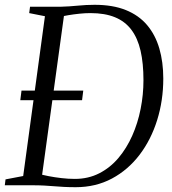

<svg xmlns="http://www.w3.org/2000/svg" viewBox="-28 -771 717 799"><path d="M97 -743H225.5Q261 -744 296 -747.5Q331 -751 365.5 -751Q441.5 -751 495.5 -729.2Q549.5 -707.5 584 -666.8Q618.5 -626 635 -569.5Q651.5 -513 651.5 -444Q651.5 -353 626 -271.2Q600.5 -189.5 552.8 -126.8Q505 -64 437.8 -28Q370.5 8 287 8Q259.5 8 238 6.8Q216.5 5.5 196.8 4Q177 2.5 155.8 1.2Q134.5 0 107.5 0H-8L-5 -24.5L68.5 -38.5L159 -703.5L93.5 -716.5ZM143.5 -16 128 -49Q148.5 -43 174.2 -38Q200 -33 228 -29.8Q256 -26.5 283.5 -26.5Q339.5 -26.5 385 -49.8Q430.5 -73 464.8 -113.5Q499 -154 522.2 -206.2Q545.5 -258.5 557.2 -317.8Q569 -377 569 -437Q569 -507.5 557 -559.8Q545 -612 518.8 -647Q492.5 -682 450.5 -699.2Q408.5 -716.5 348.5 -716.5Q327 -716.5 302.8 -714Q278.5 -711.5 256.5 -707.8Q234.5 -704 221 -700.5L241.5 -729.5ZM56.5 -354 61.5 -394H318.5L313.5 -354Z"/></svg>

Font: Merriweather 96pt Light
Style: Italic
Weight: 300
Italic angle: -7.8°
Version: Version 2.101